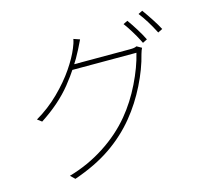

<svg xmlns="http://www.w3.org/2000/svg" viewBox="-117 -934 1211 1118"><g transform="rotate(-15 488.5 -374.5)"><path d="M815.4 -628.9 788.1 -615.2 780.3 -630.9Q765.6 -660.2 745.1 -693.4Q724.6 -726.6 707 -750L733.4 -762.7Q753.9 -734.4 777.3 -696.8Q800.8 -659.2 815.4 -628.9ZM917 -664.1 889.6 -650.4Q848.6 -730.5 806.6 -784.2L832 -796.9Q852.5 -768.6 877.9 -730Q903.3 -691.4 917 -664.1ZM762.7 -554.7Q742.2 -470.7 695.8 -377.4Q649.4 -284.2 586.9 -208Q519.5 -125 426.8 -61Q334 2.9 203.1 47.9L176.8 22.5Q293 -10.7 392.6 -75.2Q492.2 -139.6 563.5 -225.6Q625 -299.8 670.9 -393.6Q716.8 -487.3 736.3 -569.3H341.8L359.4 -598.6H703.1Q719.7 -598.6 729 -600.1Q738.3 -601.6 746.1 -605.5L775.4 -588.9Q769.5 -578.1 762.7 -554.7ZM413.1 -675.8Q365.2 -581.1 292 -490.2Q218.8 -399.4 102.5 -324.2L76.2 -343.8Q153.3 -388.7 216.8 -451.2Q280.3 -513.7 322.8 -576.2Q365.2 -638.7 385.7 -689.5Q390.6 -700.2 395.5 -715.3Q400.4 -730.5 402.3 -742.2L439.5 -729.5Q426.8 -703.1 413.1 -675.8Z"/></g></svg>

Font: Min Sans VF VF
Style: Regular
Weight: 400
Designer: Jinseong-Kim, NotoSansCJK, Nunito
Foundry: Jinseong-Kim
Version: Version 1.420;Glyphs 3.1.2 (3151)